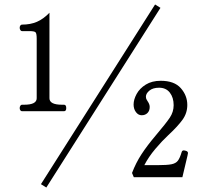

<svg xmlns="http://www.w3.org/2000/svg" viewBox="-20 -792 938 858"><path d="M697 -757 187 46 163 31 673 -772ZM78 -295Q74 -295 71 -299Q68 -303 68 -309Q68 -315 71 -319.5Q74 -324 78 -324H88Q144 -324 144 -353V-619Q144 -642 139 -647.5Q134 -653 111 -653H78Q74 -653 71 -657.5Q68 -662 68 -668Q68 -674 71 -678Q74 -682 78 -682Q116 -682 145 -694.5Q174 -707 201 -735V-353Q201 -324 257 -324H266Q276 -324 276 -309Q276 -295 266 -295ZM570 -19Q587 -64 612.5 -103Q638 -142 677 -188Q722 -241 739 -266.5Q756 -292 756 -322Q756 -356 739 -378Q722 -400 691 -400Q663 -400 647.5 -387Q632 -374 632 -360Q632 -352 635.5 -346.5Q639 -341 640 -339Q649 -326 649 -314Q649 -297 639 -287Q629 -277 613 -277Q598 -277 587.5 -291Q577 -305 577 -325Q577 -347 590.5 -372Q604 -397 631.5 -414Q659 -431 698 -431Q759 -431 788 -398Q817 -365 817 -323Q817 -286 795 -256Q773 -226 732 -188Q705 -163 674.5 -127Q644 -91 625 -54H684Q727 -54 746.5 -58Q766 -62 775 -74Q784 -86 792 -113Q794 -120 802 -120L811 -118Q820 -115 820 -108Q820 -105 818 -97L795 0H578Z"/></svg>

Font: Shippori Mincho
Style: Regular
Weight: 400
Designer: FONTDASU
Foundry: FONTDASU / Google Inc. / but / Adobe
Version: Version 3.110; ttfautohint (v1.8.3)